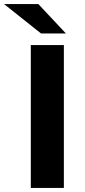

<svg xmlns="http://www.w3.org/2000/svg" viewBox="-68 -921 416 941"><path d="M83 0V-700H245V0ZM133 -757 -48 -901H120L255 -757Z"/></svg>

Font: Montserrat Thin
Style: Bold
Weight: 700
Version: Version 9.000